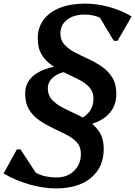

<svg xmlns="http://www.w3.org/2000/svg" viewBox="-84 -797 752 1068"><path d="M227 251Q155 251 78 228.5Q1 206 -64 168L10 34H30L129 185L51 164L50 98Q78 145 122.5 167.5Q167 190 231 190Q291 190 328.5 153Q366 116 366 58Q366 20 344 -4.5Q322 -29 286 -47.5Q250 -66 210.5 -84.5Q171 -103 135.5 -127Q100 -151 78 -187Q56 -223 56 -278Q56 -351 125.5 -392.5Q195 -434 317 -434L314 -400Q257 -400 219.5 -373Q182 -346 182 -305Q182 -268 204.5 -243Q227 -218 262.5 -199.5Q298 -181 337.5 -163Q377 -145 412.5 -120.5Q448 -96 470.5 -60Q493 -24 493 31Q493 133 422.5 192Q352 251 227 251ZM301 -92 304 -126Q362 -126 399 -160.5Q436 -195 436 -248Q436 -286 414 -310.5Q392 -335 356 -353.5Q320 -372 280.5 -390.5Q241 -409 205.5 -433Q170 -457 148 -493Q126 -529 126 -584Q126 -643 158 -686.5Q190 -730 249.5 -753.5Q309 -777 391 -777Q433 -777 480.5 -768Q528 -759 571.5 -742.5Q615 -726 648 -705L570 -570H549L457 -723L549 -701L542 -645Q514 -680 474 -698Q434 -716 387 -716Q327 -716 289.5 -687.5Q252 -659 252 -611Q252 -574 274.5 -549Q297 -524 332.5 -505.5Q368 -487 407.5 -469Q447 -451 482.5 -426.5Q518 -402 540.5 -366Q563 -330 563 -275Q563 -188 494.5 -140Q426 -92 301 -92Z"/></svg>

Font: Platypi Light Medium
Style: Italic
Weight: 500
Italic angle: -13°
Version: Version 1.200